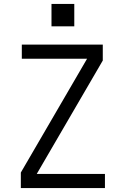

<svg xmlns="http://www.w3.org/2000/svg" viewBox="-20 -957 640 977"><path d="M86 0V-79L423 -658H91V-730H503V-649L167 -72H514V0ZM242 -937H358V-823H242Z"/></svg>

Font: Tiny Light
Style: Regular
Weight: 300
Monospace: yes
Designer: Philipp Nurullin, Konstantin Bulenkov
Foundry: JetBrains
Version: Version 2.251; ttfautohint (v1.8.4.7-5d5b)